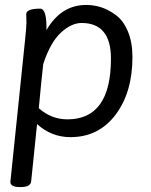

<svg xmlns="http://www.w3.org/2000/svg" viewBox="-20 -549 613 777"><path d="M329 -529Q360 -529 389.5 -519.5Q419 -510 449 -488Q479 -466 497.5 -422Q516 -378 516 -318Q516 -175 447.5 -84.5Q379 6 265 6Q188 6 130 -47L106 186Q103 208 64 208H60Q22 208 22 187L81 -383Q87 -440 87 -457Q87 -471 86.5 -480.5Q86 -490 86 -491Q86 -514 142 -514Q168 -514 168 -439V-427Q227 -529 329 -529ZM253 -66Q429 -66 429 -312Q429 -456 310 -456Q269 -456 226.5 -417Q184 -378 155 -290Q148 -230 137 -111Q188 -66 253 -66Z"/></svg>

Font: Asap
Style: Italic
Weight: 400
Italic angle: -6°
Designer: Pablo Cosgaya
Foundry: Pablo Cosgaya
Version: Version 1.007;PS 001.007;hotconv 1.0.70;makeotf.lib2.5.58329